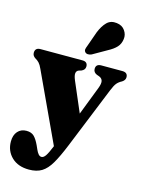

<svg xmlns="http://www.w3.org/2000/svg" viewBox="-140 -813 848 1133"><g transform="rotate(15 283.5 -247.0)"><path d="M341 39Q311 113 285.5 156.8Q260 200.5 229 219.5Q198 238.5 151 238.5Q84.5 238.5 45.2 200.8Q6 163 6 105.5Q6 66.5 26 43.8Q46 21 79.5 21Q110 21 126.8 38Q143.5 55 158.5 87.5L169.5 112Q176.5 128 184.8 137.5Q193 147 203.5 147Q216.5 147 228.5 129.2Q240.5 111.5 258.5 67L63 -353.5Q53 -376 42.8 -387Q32.5 -398 19.5 -405Q1 -416.5 1 -435Q1 -466 34 -466H290Q322 -466 322 -436.5Q322 -416 299.5 -406.5L284.5 -402Q271 -397 268.8 -382.5Q266.5 -368 278 -340.5L356 -158.5L424 -334.5Q434.5 -362.5 430.8 -378Q427 -393.5 409.5 -400.5L394 -406Q372.5 -415.5 372.5 -436.5Q372.5 -466 405.5 -466H533.5Q567 -466 567 -436.5Q567 -418.5 548 -406.5Q530 -397.5 518.2 -383.8Q506.5 -370 493.5 -337.5ZM328.5 -648Q345 -689 368.5 -712.5Q392 -736 429 -731Q463 -727 480 -702.2Q497 -677.5 493 -650.5Q489.5 -620.5 471.2 -600.5Q453 -580.5 418 -562L333 -513.5Q322.5 -509 311.8 -509.2Q301 -509.5 294.5 -516.5Q287.5 -524.5 289 -533.8Q290.5 -543 295 -553.5Z"/></g></svg>

Font: Fraunces 72pt Soft Black
Style: Regular
Weight: 900
Version: Version 1.000;[b76b70a41]